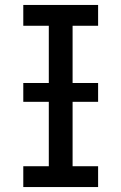

<svg xmlns="http://www.w3.org/2000/svg" viewBox="-20 -755 490 775"><path d="M74 0V-84H177V-651H74V-735H376V-651H273V-84H376V0ZM74 -344V-420H376V-344Z"/></svg>

Font: Iosevka Etoile Medium
Style: Regular
Weight: 500
Designer: Belleve Invis
Foundry: Belleve Invis
Version: Version 22.1.2; ttfautohint (v1.8.4)